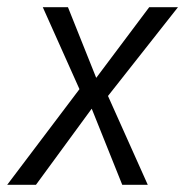

<svg xmlns="http://www.w3.org/2000/svg" viewBox="-28 -514 515 534"><path d="M-8 0 199 -274 206 -237 91 -494H161L241 -294H237L387 -494H467L266 -239L263 -268L383 0H312L227 -212L228 -213L72 0Z"/></svg>

Font: Nunito Sans 7pt Condensed Light
Style: Italic
Weight: 300
Width: 3
Italic angle: -9°
Designer: Vernon Adams
Foundry: Vernon Adams
Version: Version 3.101;gftools[0.9.27]